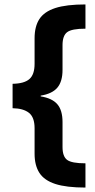

<svg xmlns="http://www.w3.org/2000/svg" viewBox="-20 -695 430 865"><path d="M365 150Q279.2 150 229.2 133.8Q179.2 117.5 157.5 83.8Q135.8 50 135.8 -2.5V-117.5Q135.8 -166.7 110.4 -186.7Q85 -206.7 36.7 -207.5V-317.5Q89.2 -318.3 112.5 -338.8Q135.8 -359.2 135.8 -407.5V-522.5Q135.8 -575.8 157.5 -609.2Q179.2 -642.5 229.2 -658.8Q279.2 -675 365 -675V-565.8Q303.3 -565.8 282.5 -550Q261.7 -534.2 261.7 -491.7V-380Q261.7 -327.5 238.3 -300Q215 -272.5 163.3 -264.2V-260.8Q215 -252.5 238.3 -225.4Q261.7 -198.3 261.7 -145V-32.5Q261.7 10 282.5 25.4Q303.3 40.8 365 40.8Z"/></svg>

Font: Funnel Sans Light
Style: Bold
Weight: 700
Version: Version 1.000